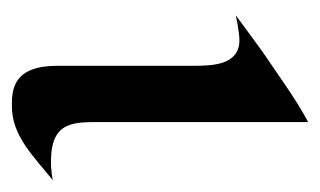

<svg xmlns="http://www.w3.org/2000/svg" viewBox="-128 -403 540 324"><g transform="rotate(90 142.0 -241.0)"><path d="M284 -60C273 -58 263 -57 253 -57C183 -57 186 -96 186 -146V-491C148 -471 112 -444 76 -420C68 -415 6 -369 6 -369C6 -369 34 -375 48 -375C89 -375 91 -331 91 -300V-68C91 7 131 9 159 9C210 9 245 -29 284 -60Z"/></g></svg>

Font: Fondamento
Style: Regular
Weight: 400
Designer: Astigmatic (AOETI)
Foundry: Astigmatic (AOETI)
Version: Version 1.001